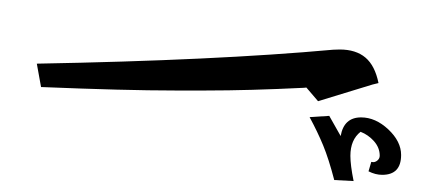

<svg xmlns="http://www.w3.org/2000/svg" viewBox="-248 -668 832 377"><g transform="rotate(90 168.5 -479.0)"><path d="M157.2 -467.8V-405.3Q157.2 -308.6 150.4 -143.1L104.5 -134.8Q98.1 -485.4 77.1 -716.8L76.7 -729.5Q76.7 -761.2 92.5 -780Q108.4 -798.8 142.6 -805.7Q144 -799.3 145.5 -793.9Q147 -788.6 178.2 -687L151.4 -664.1L151.9 -659.2Q157.2 -551.8 157.2 -467.8ZM122.1 -830.1ZM131.3 -83ZM297.4 -791.5 297.9 -795.4Q297.9 -799.8 294.2 -804Q290.5 -808.1 285.2 -808.1Q269.5 -808.1 256.8 -796.9Q244.1 -785.6 238.3 -770.5Q253.9 -750.5 285.6 -750.5Q303.7 -750.5 335 -756.8L333 -718.8Q291.5 -708 264.9 -697Q238.3 -686 209.5 -670.4L207 -709L246.6 -731.4Q210 -737.8 210 -771.5Q210 -799.8 233.6 -825Q257.3 -850.1 283.7 -850.1Q322.8 -850.1 322.8 -813Q322.8 -799.8 315.9 -786.1ZM280.3 -684.6ZM270.5 -874.5Z"/></g></svg>

Font: Noto Naskh Arabic UI
Style: Regular
Weight: 400
Designer: Monotype Design team
Foundry: Monotype Imaging Inc.
Version: Version 1.05